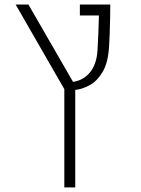

<svg xmlns="http://www.w3.org/2000/svg" viewBox="-20 -606 626 851"><path d="M265.1 224.6V-210.9L49.3 -585.9H106L303.7 -243.2Q350.6 -250 379.4 -285.9Q408.2 -321.8 412.1 -381.8Q414.1 -410.6 415.8 -454.6Q417.5 -498.5 418.5 -537.6H334V-585.9H468.8Q468.8 -560.1 468 -523.9Q467.3 -487.8 466.1 -453.6Q464.8 -419.4 463.4 -398.9Q459 -327.6 434.8 -287.1Q410.6 -246.6 377.4 -228.5Q344.2 -210.4 313.5 -207.5V224.6ZM313.5 -226.1 318.4 -217.8 313.5 -226.6Z"/></svg>

Font: Cascadia Code NF ExtraLight
Style: Regular
Weight: 200
Monospace: yes
Designer: Aaron Bell
Foundry: Saja Typeworks
Version: Version 2404.023; ttfautohint (v1.8.4)